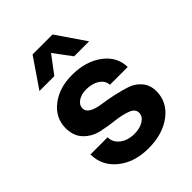

<svg xmlns="http://www.w3.org/2000/svg" viewBox="-221 -870 1006 1006"><g transform="rotate(-45 282.0 -367.0)"><path d="M283 22Q179 22 112 -32.5Q45 -87 45 -171H172Q172 -133 204 -108.5Q236 -84 285 -84Q326 -84 353 -101.5Q380 -119 380 -145Q380 -173 346 -186Q312 -199 264 -205Q215 -210 166.5 -221Q118 -232 84 -267Q50 -302 50 -362Q51 -437 113.5 -485.5Q176 -534 270 -534Q373 -534 439.5 -484Q506 -434 507 -357H375Q374 -388 344.5 -408Q315 -428 270 -428Q234 -428 210 -412Q186 -396 186 -371Q186 -348 210.5 -334.5Q235 -321 273 -316Q310 -311 354 -301.5Q398 -292 435.5 -279.5Q473 -267 498.5 -236.5Q524 -206 524 -161Q524 -81 456.5 -29.5Q389 22 283 22ZM201 -595H91L201 -756H349L459 -595H348L275 -693Z"/></g></svg>

Font: Metropolitano
Style: Bold
Weight: 700
Designer: Fonts by Alex Slobzheninov & Chris M. Simpson / Changes by Cristiano Sobral
Foundry: Fonts by Alex Slobzheninov & Chris M. Simpson / Changes by Cristiano Sobral
Version: Version 1.00;August 30, 2020;FontCreator 13.0.0.2681 64-bit